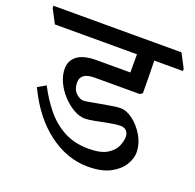

<svg xmlns="http://www.w3.org/2000/svg" viewBox="-139 -735 856 844"><g transform="rotate(20 288.5 -313.5)"><path d="M355 -7Q258 -7 171 -72Q84 -137 26 -259L64 -281Q91 -228 127.5 -182.5Q164 -137 214 -109.5Q264 -82 331 -82Q387 -82 416.5 -99.5Q446 -117 457 -141.5Q468 -166 468 -187Q468 -204 458 -214.5Q448 -225 430 -225Q411 -225 379.5 -219Q348 -213 318 -207Q288 -201 271 -201Q246 -201 218.5 -216.5Q191 -232 167 -257.5Q143 -283 128 -314.5Q113 -346 113 -378Q113 -415 142 -437.5Q171 -460 232 -460H390V-545H6L-28 -610V-620H571L605 -555V-545H471Q472 -508 472.5 -467Q473 -426 473 -393L461 -385H250Q185 -385 185 -339Q185 -308 202.5 -290.5Q220 -273 238 -273Q247 -273 268 -277Q289 -281 315 -285.5Q341 -290 365 -294Q389 -298 404 -298Q432 -298 462.5 -275Q493 -252 514.5 -215Q536 -178 536 -137Q536 -111 518 -80.5Q500 -50 460 -28.5Q420 -7 355 -7Z"/></g></svg>

Font: Tiro Devanagari Marathi
Style: Regular
Weight: 400
Designer: Devanagari: John Hudson & Fiona Ross. Latin: John Hudson.
Foundry: Tiro Typeworks Ltd.
Version: Version 1.52